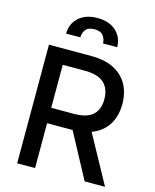

<svg xmlns="http://www.w3.org/2000/svg" viewBox="-137 -1046 919 1137"><g transform="rotate(15 322.5 -477.0)"><path d="M79.9 0V-727.3H339.1Q423.7 -727.3 479.6 -698.2Q535.5 -669 563.2 -617.7Q590.9 -566.4 590.9 -499.3Q590.9 -432.5 563 -381.9Q535.2 -331.3 479.2 -303.3Q423.3 -275.2 338.8 -275.2H142.4V-369.7H328.8Q382.1 -369.7 415.7 -384.9Q449.2 -400.2 464.8 -429.3Q480.5 -458.5 480.5 -499.3Q480.5 -540.5 464.7 -570.7Q448.9 -600.9 415.3 -617Q381.7 -633.2 327.4 -633.2H189.6V0ZM438.9 -328.1 618.6 0H493.6L317.5 -328.1ZM160.9 -817.1Q160.9 -876.8 203.1 -915.5Q245.4 -954.2 317.8 -954.2Q390.3 -954.2 432.2 -915.5Q474.1 -876.8 474.1 -817.1H387.1Q387.1 -844.5 370.9 -864.9Q354.8 -885.3 317.8 -885.3Q279.5 -885.3 263.7 -864.5Q247.9 -843.8 248.2 -817.1Z"/></g></svg>

Font: InterMG Medium
Style: Regular
Weight: 500
Designer: Rasmus Andersson
Foundry: rsms
Version: Version 3.019;December 26, 2023;FontCreator 15.0.0.2955 64-b